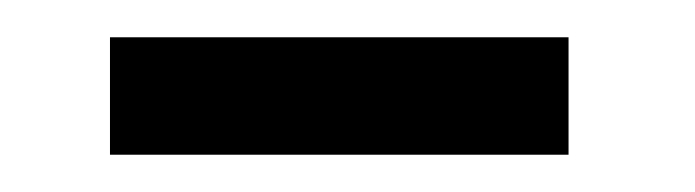

<svg xmlns="http://www.w3.org/2000/svg" viewBox="-20 -277 373 103"><path d="M285 -194H39V-257H285Z"/></svg>

Font: STIX Math
Style: Regular
Weight: 400
Designer: MicroPress Inc., with final additions and corrections provided by Coen Hoffman, Elsevier (retired)
Version: Version 1.1.1